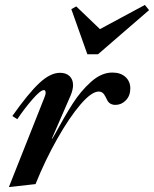

<svg xmlns="http://www.w3.org/2000/svg" viewBox="-20 -746 624 778"><path d="M160 -351Q165 -364 165 -369Q165 -381 158 -381Q144 -381 111.5 -343.5Q79 -306 50 -263L30 -276Q95 -368 139.5 -409.5Q184 -451 223 -451Q248 -451 262 -437.5Q276 -424 276 -401Q276 -384 267 -361L190 -184H192L203 -203Q242 -275 274.5 -326Q307 -377 349 -414.5Q391 -452 435 -452Q469 -452 488.5 -434Q508 -416 508 -388Q508 -358 490 -339.5Q472 -321 448 -321Q425 -321 415 -339Q413 -343 407.5 -354Q402 -365 395.5 -370Q389 -375 380 -375Q351 -375 306 -322.5Q261 -270 212 -183.5Q163 -97 124 0L16 12ZM269 -709 289 -720 385 -628 567 -726 584 -705 377 -526H334Z"/></svg>

Font: Ibarra Real Nova
Style: Bold Italic
Weight: 700
Italic angle: -22°
Designer: Jose Maria Ribagorda & Octavio Pardo
Foundry: Octavio Pardo
Version: Version 1.014